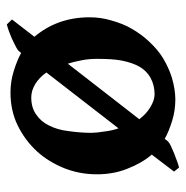

<svg xmlns="http://www.w3.org/2000/svg" viewBox="-11 -509 546 564"><g transform="rotate(-90 262.0 -227.0)"><path d="M371.1 -214.8Q371.1 -238.8 367.2 -258.8Q361.3 -288.6 356.9 -300.8L193.8 -90.8Q210 -69.8 228 -59.1Q249 -45.9 267.1 -45.9Q293.9 -45.9 315.9 -58.1Q335.9 -69.3 347.9 -90.1Q359.9 -110.8 366.2 -143.1Q371.1 -168.9 371.1 -214.8ZM153.8 -231Q153.8 -217.8 158.2 -189.9Q161.1 -168 167 -151.9L331.1 -363.8Q316.9 -383.8 297.9 -396Q277.8 -408.2 257.8 -408.2Q228 -408.2 208 -394Q187 -379.9 175.8 -356.9Q162.6 -331.1 159.2 -300.8Q153.8 -264.2 153.8 -231ZM486.8 -464.8 436 -398.9Q463.9 -365.7 478 -327.1Q493.2 -285.2 493.2 -236.8Q493.2 -203.6 483.9 -172.9Q474.1 -137.7 460 -113.8Q442.9 -84 421.9 -62Q397.9 -36.1 373 -21Q344.2 -3.9 315.9 4.9Q282.7 14.6 252.9 15.1Q219.7 15.1 189.9 5.9Q157.7 -3.9 136.2 -16.1L128.9 -6.8Q124 -2 115.2 2L94.2 11.2Q78.1 17.1 70.8 20Q61 23.9 51.8 25.9L40 11.2L89.8 -54.2Q64.9 -83 47.9 -127Q31.7 -168 32 -217Q32.2 -266.1 49.8 -311Q68.8 -357.9 99.1 -391.1Q131.3 -426.3 175.8 -448.2Q219.2 -469.2 272 -469.2Q304.2 -469.2 334 -460Q366.2 -450.2 388.2 -438L396 -446.8Q402.8 -451.7 412.1 -456.1L432.1 -465.8Q446.3 -471.7 453.1 -474.1Q455.1 -475.1 462.2 -477.1Q469.2 -479 472.2 -480Z"/></g></svg>

Font: Gentium Basic
Style: Bold
Weight: 700
Designer: J. Victor Gaultney and Annie Olsen
Foundry: SIL International
Version: Version 1.100